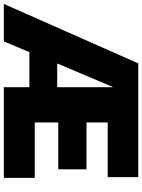

<svg xmlns="http://www.w3.org/2000/svg" viewBox="64 -850 740 1000"><g transform="rotate(90 434.0 -350.0)"><path d="M-45.5 0 264 -700H856.5V-541H572V-430.5H816V-283.5H572V-161H860.5V0H388V-133H205.5L149.5 0ZM264.5 -278H388V-569.5Z"/></g></svg>

Font: Geologica Cursive ExtraBold
Style: Regular
Weight: 800
Designer: Sindre Bremnes, Frode Helland
Foundry: Monokrom Skriftforlag AS
Version: Version 1.010;gftools[0.9.28]